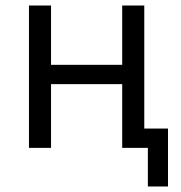

<svg xmlns="http://www.w3.org/2000/svg" viewBox="-20 -536 655 696"><path d="M516 0H423V-231H165V0H85V-516H165V-301H423V-516H503V-70H589V140H516Z"/></svg>

Font: IBM Plex Sans
Style: Regular
Weight: 400
Designer: Mike Abbink, Paul van der Laan, Pieter van Rosmalen
Foundry: Bold Monday
Version: Version 3.005